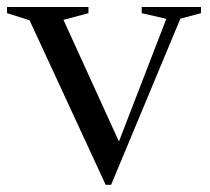

<svg xmlns="http://www.w3.org/2000/svg" viewBox="-27 -513 598 546"><path d="M486 -460 289 12.5H273.5L57 -455.5L-7 -475.5V-493H224.5V-475.5L153.5 -456.5L321.5 -88H302.5L446 -459.5L376 -475.5V-493H544.5V-475.5Z"/></svg>

Font: Newsreader 60pt
Style: Regular
Weight: 400
Designer: Hugues Gentile
Foundry: Production Type
Version: Version 1.003